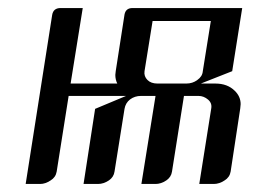

<svg xmlns="http://www.w3.org/2000/svg" viewBox="-20 -458 632 478"><path d="M43.9 0 109.9 -420.9Q112.8 -438 130.9 -438H186L155.8 -250H272Q267.1 -259.8 267.1 -271.5Q267.1 -273.9 268.1 -280.8L290 -421.9Q293 -438 310.1 -438H583L558.1 -280.8L480 -250H516.1Q546.4 -250 564.5 -231.9Q579.1 -217.8 579.1 -198.7Q579.1 -195.8 578.1 -188L554.2 -30.8Q551.8 -16.6 539.1 -8.8Q525.9 0 512.2 0H476.1L505.9 -188Q508.3 -201.2 498 -210Q487.3 -219.2 474.1 -219.2H438L408.2 -30.8Q406.2 -17.1 394 -8.8Q380.9 0 367.2 0H332L367.2 -219.2H331.1Q315.4 -219.2 303.7 -210.4Q292.5 -201.7 290 -187L265.1 -30.8Q263.2 -17.1 251 -8.8Q237.8 0 224.1 0H188L216.8 -187L293.9 -219.2H150.9L121.1 -30.8Q118.7 -16.6 106 -8.8Q92.8 0 80.1 0ZM339.8 -280.8Q337.9 -268.1 347.2 -258.8Q356 -250 372.1 -250H443.8Q459.5 -250 471.2 -258.8Q483.9 -267.6 484.9 -280.8L504.9 -405.8H359.9Z"/></svg>

Font: Hhenum
Style: Italic
Weight: 400
Designer: T. Christopher White
Version: Version 1.0